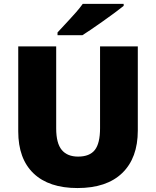

<svg xmlns="http://www.w3.org/2000/svg" viewBox="-20 -951 797 981"><path d="M684.1 -713.9V-284.2Q684.1 -144 604.7 -67.1Q525.4 9.8 376 9.8Q230 9.8 151.6 -64.9Q73.2 -139.6 73.2 -279.8V-713.9H267.1V-294.9Q267.1 -219.2 295.4 -185.1Q323.7 -150.9 378.9 -150.9Q438 -150.9 464.6 -184.8Q491.2 -218.8 491.2 -295.9V-713.9ZM273.9 -771V-785.2Q349.1 -865.7 369.4 -889.2Q389.6 -912.6 402.8 -931.2H611.8V-920.9Q572.8 -889.6 504.4 -841.3Q436 -793 400.9 -771Z"/></svg>

Font: TypoPRO Open Sans
Style: Regular
Weight: 800
Foundry: Ascender Corporation
Version: Version 1.10